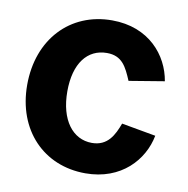

<svg xmlns="http://www.w3.org/2000/svg" viewBox="-67 -605 666 680"><g transform="rotate(10 266.0 -265.0)"><path d="M283 -540C132 -540 26 -427 26 -263C26 -100 133 10 283 10C412 10 487 -75 504 -164L381 -186C365 -143 344 -100 287 -100C218 -100 170 -162 170 -265C170 -366 215 -423 285 -423C340 -423 357 -386 377 -339L504 -360C489 -451 416 -540 283 -540Z"/></g></svg>

Font: Cheyenne Sans
Style: Bold
Weight: 700
Designer: The Public Sans project authors (U.S. Web Design System), Libre Franklin designed by Pablo Impallari and Rodrigo Fuenzal
Foundry: The Cheyenne Sans Project Authors
Version: Version 2.007